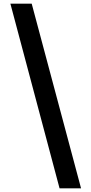

<svg xmlns="http://www.w3.org/2000/svg" viewBox="-20 -865 499 1054"><path d="M37 -845H154L425 169H307Z"/></svg>

Font: Khand ExtraBold
Style: Regular
Weight: 800
Designer: Sanchit Sawaria and Jyotish Sonowal (Devanagari), Satya Rajpurohit (Latin)
Foundry: Indian Type Foundry
Version: Version 2.000;PS 1.0;hotconv 1.0.79;makeotf.lib2.5.61930